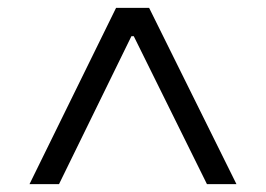

<svg xmlns="http://www.w3.org/2000/svg" viewBox="-20 -720 676 488"><path d="M275 -700H359L581 -252H506L320 -628H314L130 -252H55Z"/></svg>

Font: Chakra Petch
Style: Regular
Weight: 400
Designer: Katatrad Aksorn Co.,Ltd.
Foundry: Cadson Demak Co.,Ltd.
Version: Version 1.000; ttfautohint (v1.6)